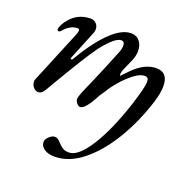

<svg xmlns="http://www.w3.org/2000/svg" viewBox="-126 -545 955 960"><g transform="rotate(20 351.5 -65.5)"><path d="M186 239Q186 225 201.5 210.5Q217 196 231 196Q241 196 248 201Q255 206 264 216Q277 230 289.5 238Q302 246 323 246Q371 246 429 155.5Q487 65 538 -90Q570 -190 570 -219Q570 -233 565 -238.5Q560 -244 549 -244Q525 -244 493.5 -220Q462 -196 433.5 -163Q405 -130 390 -104Q387 -99 381.5 -91.5Q376 -84 369 -73Q347 -30 329 -8.5Q311 13 298 13Q288 13 279 1.5Q270 -10 270 -21Q270 -26 275.5 -42.5Q281 -59 291 -81Q303 -110 315 -136Q329 -169 347.5 -212.5Q366 -256 387 -309Q396 -331 396 -349Q396 -371 379 -371Q347 -373 283 -292Q240 -235 117 -25Q106 -4 96.5 5.5Q87 15 75 15Q61 15 49.5 2Q38 -11 38 -27Q38 -36 40 -40L154 -316Q162 -335 162 -343Q162 -353 152 -353Q112 -353 77 -310Q73 -306 68 -306Q60 -306 60 -315Q60 -325 69 -341.5Q78 -358 88 -369Q129 -420 198 -421Q215 -421 227 -408.5Q239 -396 239 -379Q239 -370 236 -361L172 -204L171 -200Q171 -196 175 -196Q181 -196 182 -200Q243 -304 302.5 -362.5Q362 -421 413 -421Q442 -421 458.5 -400.5Q475 -380 475 -348Q475 -325 464 -298L436 -234Q432 -224 431 -214.5Q430 -205 432 -201Q438 -207 467.5 -237.5Q497 -268 528 -284Q559 -300 591 -300Q654 -300 654 -226Q654 -192 638 -139Q601 -22 542.5 75.5Q484 173 411.5 231.5Q339 290 262 290Q227 290 206.5 275.5Q186 261 186 239Z"/></g></svg>

Font: EB Garamond Medium
Style: Italic
Weight: 500
Italic angle: -17.2°
Designer: Georg Duffner and Octavio Pardo
Foundry: Georg Duffner
Version: Version 1.000